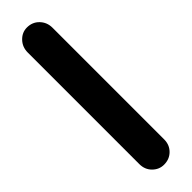

<svg xmlns="http://www.w3.org/2000/svg" viewBox="15 -192 471 471"><g transform="rotate(45 250.0 43.0)"><path d="M57 86Q38 86 25 73.5Q12 61 12 44Q12 25 25 12.5Q38 0 57 0H444Q463 0 475.5 12.5Q488 25 488 44Q488 61 475.5 73.5Q463 86 444 86Z"/></g></svg>

Font: Chiron GoRound TC
Style: Bold
Weight: 700
Designer: Ryoko NISHIZUKA 西塚涼子 (kana, bopomofo & ideographs); Paul D. Hunt (Latin, Greek & Cyrillic); Sandoll Communications 산돌커뮤니
Foundry: Adobe
Version: Version 1.000;hotconv 1.1.1;makeotfexe 2.6.0